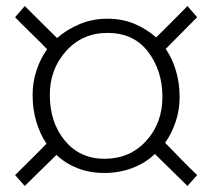

<svg xmlns="http://www.w3.org/2000/svg" viewBox="-20 -560 704 636"><path d="M62 -540 169 -434Q201 -462 243.5 -480Q286 -498 336 -498Q385 -498 425.5 -481Q466 -464 497 -436Q523 -461 549 -487.5Q575 -514 601 -540L633 -503L529 -398Q551 -366 563 -325Q575 -284 575 -239Q575 -196 562 -157Q549 -118 527 -87Q553 -60 579.5 -33Q606 -6 633 20L601 56L493 -50Q462 -20 418.5 -3.5Q375 13 325 13Q277 13 236.5 -3Q196 -19 167 -47L62 56L30 20Q56 -6 82.5 -32Q109 -58 134 -84Q112 -117 100 -158Q88 -199 88 -245Q88 -288 101 -327Q114 -366 136 -397Q110 -424 83 -450Q56 -476 30 -503ZM336 -451Q253 -451 199 -391Q145 -331 145 -246Q145 -154 195 -94Q245 -34 326 -34Q410 -34 464 -93Q518 -152 518 -239Q518 -326 470.5 -388.5Q423 -451 336 -451Z"/></svg>

Font: Palanquin ExtraLight
Style: Regular
Weight: 275
Designer: Pria Ravichandran
Version: Version 1.001